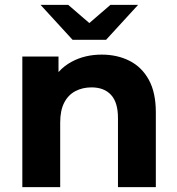

<svg xmlns="http://www.w3.org/2000/svg" viewBox="-20 -771 731 791"><path d="M399 -546Q463 -546 513.5 -520.5Q564 -495 593 -442.5Q622 -390 622 -308V0H466V-285Q466 -349 437.5 -380Q409 -411 357 -411Q320 -411 290.5 -395.5Q261 -380 244.5 -348Q228 -316 228 -266V0H72V-538H221V-474Q244 -500 276 -517Q330 -546 399 -546ZM279 -607 147 -751H261L348 -676L435 -751H549L417 -607Z"/></svg>

Font: Montserrat Z
Style: Bold
Weight: 700
Designer: Julieta Ulanovsky
Foundry: Julieta Ulanovsky
Version: Version 8.000